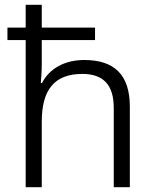

<svg xmlns="http://www.w3.org/2000/svg" viewBox="-20 -780 643 800"><path d="M154 -760H87V-665H11V-613H87V0H154V-273C154 -404 205 -472 323 -472C410 -472 454 -427 454 -330V0H521V-335C521 -470 455 -530 331 -530C247 -530 184 -492 155 -434H150C152 -458 154 -483 154 -510V-613H376V-665H154Z"/></svg>

Font: Noto Sans Thaana Light
Style: Regular
Weight: 300
Designer: David Williams
Foundry: Google Inc.
Version: Version 3.001